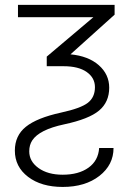

<svg xmlns="http://www.w3.org/2000/svg" viewBox="-20 -548 550 782"><path d="M99.1 68.4Q99.1 109.4 137 136.5Q174.8 163.6 235.4 163.6Q300.3 163.6 340.3 135Q380.4 106.4 383.8 54.7H442.4Q442.4 123.5 384.8 168.5Q327.1 213.4 235.4 213.4Q148.4 213.4 94.5 172.4Q40.5 131.3 40.5 65.4Q40.5 4.4 85.4 -31.7Q130.4 -67.9 228.5 -89.4Q309.1 -106.9 337.9 -129.4Q366.7 -151.9 366.7 -192.9Q366.7 -231 333.3 -254.6Q299.8 -278.3 239.3 -278.3H170.4V-317.4L360.4 -478H53.2V-528.3H446.8V-488.3L267.1 -326.7Q339.8 -319.8 382.3 -282.5Q424.8 -245.1 424.8 -190.9Q424.8 -132.3 383.5 -97.7Q342.3 -63 241.2 -41.5Q140.1 -20 111.3 23.9Q99.1 42.5 99.1 68.4Z"/></svg>

Font: Roboto Light
Style: Regular
Weight: 300
Designer: Google
Version: Version 2.134; 2016; ttfautohint (v1.6)